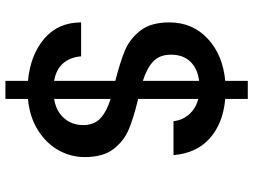

<svg xmlns="http://www.w3.org/2000/svg" viewBox="-130 -694 911 690"><g transform="rotate(90 325.0 -348.5)"><path d="M544 -198Q544 -148 519.5 -104Q495 -60 447.5 -30Q400 0 335 6V87H270V6Q176 -3 118 -53Q60 -103 60 -185H182Q185 -146 207 -120.5Q229 -95 270 -88V-308Q203 -325 161 -342.5Q119 -360 89.5 -398Q60 -436 60 -502Q60 -585 118 -639.5Q176 -694 270 -703V-784H335V-703Q423 -695 476.5 -647.5Q530 -600 537 -517H415Q412 -548 391 -572.5Q370 -597 335 -606V-390Q402 -374 444 -356.5Q486 -339 515 -301.5Q544 -264 544 -198ZM176 -508Q176 -467 200.5 -444Q225 -421 270 -407V-609Q227 -604 201.5 -578Q176 -552 176 -508ZM335 -88Q379 -95 404 -123.5Q429 -152 429 -192Q429 -232 404.5 -254.5Q380 -277 335 -291Z"/></g></svg>

Font: Fz Poppins Med
Style: Regular
Weight: 500
Designer: Ninad Kale (Devanagari), Jonny Pinhorn (Latin)
Foundry: Indian Type Foundry
Version: Vit hóa bi Vntype.Com & FontZin.Com